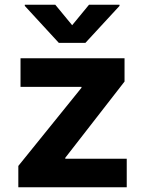

<svg xmlns="http://www.w3.org/2000/svg" viewBox="-20 -792 612 812"><path d="M213.8 -772H84.9V-767L228.7 -610.8H341.3L485.4 -767V-772H356.5L285.2 -685.4ZM57.5 0H516V-120.7H256V-124.6L506.7 -447.1V-545.5H66.8V-424.7H324.6V-420.8L57.5 -90.2Z"/></svg>

Font: TID UI
Style: Bold
Weight: 700
Designer: The TID Project Authors
Foundry: Bakken & Bæck
Version: Version 1.001;hotconv 1.0.109;makeotfexe 2.5.65596